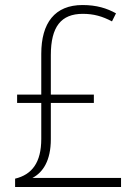

<svg xmlns="http://www.w3.org/2000/svg" viewBox="-20 -743 546 763"><path d="M308 -723C198 -723 144 -652 144 -529V-367H48V-334H144V-191C144 -97 107 -49 40 -33V0H461V-36H109C151 -58 182 -105 182 -190V-334H353V-367H182V-524C182 -637 223 -688 309 -688C353 -688 387 -678 425 -658L441 -690C405 -710 364 -723 308 -723Z"/></svg>

Font: Noto Sans Devanagari UI SemiCondensed ExtraLight
Style: Regular
Weight: 200
Width: 4
Designer: Jelle Bosma - Monotype Design Team
Foundry: Monotype Imaging Inc.
Version: Version 2.004